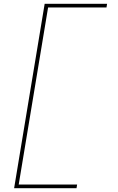

<svg xmlns="http://www.w3.org/2000/svg" viewBox="-20 -843 616 1006"><path d="M54 143H381L384 124H78L232 -804H538L541 -823H214Z"/></svg>

Font: Iosevka Sparkle Thin
Style: Italic
Weight: 100
Italic angle: -9°
Designer: Belleve Invis
Foundry: Belleve Invis
Version: Version 4.5.0; ttfautohint (v1.8.3)